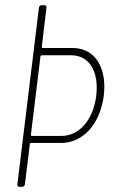

<svg xmlns="http://www.w3.org/2000/svg" viewBox="-20 -720 435 740"><path d="M260 -535H144C142 -535 141 -537 141 -539L159 -690C160 -696 157 -700 151 -700H141C135 -700 131 -696 130 -690L47 -10C46 -4 49 0 55 0H65C71 0 75 -4 76 -10L95 -165C95 -167 97 -169 99 -169H215C300 -169 366 -242 380 -351C393 -461 345 -535 260 -535ZM216 -196H103C101 -196 99 -198 99 -200L136 -503C137 -505 139 -507 141 -507H254C324 -507 362 -445 351 -351C339 -258 286 -196 216 -196Z"/></svg>

Font: Barlow Condensed Thin
Style: Italic
Weight: 250
Width: 3
Italic angle: -7°
Designer: Jeremy Tribby
Foundry: Tribby Type
Version: Version 1.422;hotconv 1.0.109;makeotfexe 2.5.65596